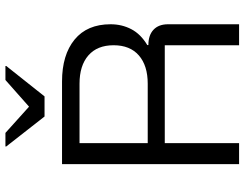

<svg xmlns="http://www.w3.org/2000/svg" viewBox="-120 -812 931 732"><g transform="rotate(-90 346.0 -445.5)"><path d="M86.7 0V-675H401.7Q503.3 -675 561.7 -627.1Q620 -579.2 620 -490Q620 -446.7 601.2 -410.8Q582.5 -375 540.8 -350V-345.8Q578.3 -345.8 599.2 -326.2Q620 -306.7 620 -270.8V0H540V-283.3H166.7V0ZM166.7 -348.3H393.3Q462.5 -348.3 501.2 -382.1Q540 -415.8 540 -478.3Q540 -540.8 501.2 -574.6Q462.5 -608.3 393.3 -608.3H166.7ZM268.3 -741.7 154.2 -887.5V-890.8H205.8L305.8 -800.8L407.5 -890.8H460.8V-887.5L345 -741.7Z"/></g></svg>

Font: Funnel Display Light
Style: Regular
Weight: 300
Designer: NORD ID, Kristian Moeller
Foundry: Dicotype
Version: Version 1.000